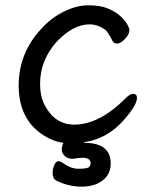

<svg xmlns="http://www.w3.org/2000/svg" viewBox="-20 -512 570 718"><path d="M189.9 163.1Q176.8 155.3 176.8 136.2Q176.8 120.1 182.9 105.5Q189 90.8 199.2 90.8Q206.1 90.8 219.2 100.1Q246.1 119.1 273.9 119.1Q301.8 119.1 310.3 114.5Q318.8 109.9 318.8 98.1Q318.8 78.1 288.1 78.1Q274.9 78.1 252 82Q233.9 82 222.4 71.5Q210.9 61 210.9 47.9Q210.9 36.6 216.8 22Q176.8 17.1 137.2 -9.8Q50.3 -68.8 49.8 -191.9Q49.8 -313 133.8 -403.8Q170.9 -444.8 218.5 -468.5Q266.1 -492.2 311 -492.2Q355 -492.2 384 -480Q413.1 -467.8 430.7 -451.4Q448.2 -435.1 456.1 -420.4Q463.9 -405.8 463.9 -400.9Q463.9 -382.8 447 -366Q430.2 -349.1 418.9 -349.1Q406.7 -349.1 401.9 -356.9Q382.8 -395 372.1 -401.9Q344.2 -420.9 314.9 -420.9Q253.9 -420.9 191.9 -356Q129.9 -286.1 129.9 -199.2Q129.9 -149.4 148.9 -115.2Q187 -46.4 256.8 -45.9Q351.1 -45.9 449.2 -144Q466.3 -161.1 477.1 -161.1Q492.2 -161.1 492.2 -146Q492.2 -118.2 441.9 -62Q381.8 6.8 293.9 20L293 22H293.9Q394 22 394 99.1Q394 139.2 364 162.6Q334 186 284.9 186Q235.8 186 189.9 163.1Z"/></svg>

Font: LXGW WenKai Screen R
Style: Regular
Weight: 400
Designer: Fontworks Inc.
Version: Version 1.235;May 31, 2022